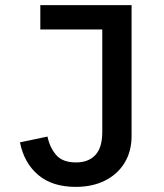

<svg xmlns="http://www.w3.org/2000/svg" viewBox="-20 -718 640 750"><path d="M137.5 -698H494V-187Q494 -126.5 466.5 -81.8Q439 -37 390 -12.5Q341 12 276 12Q184 12 129 -34.8Q74 -81.5 58 -162L165.5 -184.5Q174.5 -141.5 199.5 -112.5Q224.5 -83.5 277 -83.5Q325.5 -83.5 352.5 -112.5Q379.5 -141.5 379.5 -202V-603H137.5Z"/></svg>

Font: Lilex Medium
Style: Regular
Weight: 500
Designer: Mike Abbink, Paul van der Laan, Pieter van Rosmalen, Mikhael Khrustik
Foundry: Mikhael Khrustik
Version: Version 1.100